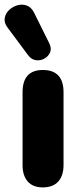

<svg xmlns="http://www.w3.org/2000/svg" viewBox="-46 -805 347 834"><path d="M140 9Q97 9 74.5 -16.5Q52 -42 52 -88V-404Q52 -501 140 -501Q230 -501 230 -404V-88Q230 -42 207 -16.5Q184 9 140 9ZM77 -564 -13 -685Q-29 -706 -25.5 -726.5Q-22 -747 -6.5 -761.5Q9 -776 29.5 -782Q50 -788 70 -781Q90 -774 102 -750L168 -617Q179 -595 171.5 -577.5Q164 -560 147 -550.5Q130 -541 110.5 -543.5Q91 -546 77 -564Z"/></svg>

Font: Chiron GoRound TC H
Style: Regular
Weight: 900
Designer: Ryoko NISHIZUKA 西塚涼子 (kana, bopomofo & ideographs); Paul D. Hunt (Latin, Greek & Cyrillic); Sandoll Communications 산돌커뮤니
Foundry: Adobe
Version: Version 1.000;hotconv 1.1.1;makeotfexe 2.6.0